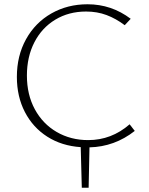

<svg xmlns="http://www.w3.org/2000/svg" viewBox="-20 -684 697 899"><path d="M399 6 395 195H363L358 5Q269 -1 201.5 -44Q134 -87 96.5 -159.5Q59 -232 59 -324Q59 -423 102 -500.5Q145 -578 220.5 -621Q296 -664 390 -664Q502 -664 592 -596L564 -566Q523 -597 479 -613.5Q435 -630 383 -630Q302 -630 239 -592Q176 -554 141 -486Q106 -418 106 -330Q106 -241 143 -172.5Q180 -104 245.5 -66Q311 -28 393 -28Q502 -28 587 -102L611 -71Q517 3 399 6Z"/></svg>

Font: Ysabeau Infant Light
Style: Regular
Weight: 300
Designer: Christian Thalmann (Catharsis Fonts)
Version: Version 0.003